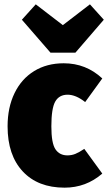

<svg xmlns="http://www.w3.org/2000/svg" viewBox="-20 -846 499 886"><path d="M452 -484 373 -375Q330 -409 292 -409Q253 -409 235 -377.5Q217 -346 217 -263Q217 -185 236 -157Q255 -129 291 -129Q311 -129 328 -136Q345 -143 369 -159L452 -45Q377 20 278 20Q155 20 85 -55Q15 -130 15 -263Q15 -350 47 -416Q79 -482 137.5 -518Q196 -554 274 -554Q377 -554 452 -484ZM395 -826 459 -755 328 -603H213L81 -755L145 -826L270 -730Z"/></svg>

Font: Fira Sans Condensed Black
Style: Regular
Weight: 900
Width: 3
Designer: Carrois Corporate & Edenspiekermann AG
Foundry: Carrois Corporate GbR & Edenspiekermann AG
Version: Version 4.203